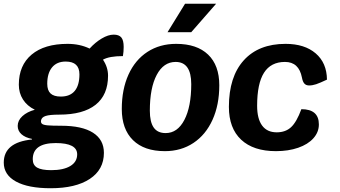

<svg xmlns="http://www.w3.org/2000/svg" viewBox="-56 -793 1806 1020"><path d="M597 -495Q525 -495 491 -476Q518 -436 518 -391Q518 -289 452 -236.5Q386 -184 258 -184Q208 -184 186.5 -177Q165 -170 162 -153Q160 -141 167.5 -135Q175 -129 197.5 -127Q220 -125 269 -125Q380 -125 438 -88Q496 -51 496 19Q496 108 421 157.5Q346 207 213 207Q94 207 29 171.5Q-36 136 -36 71Q-36 -37 114 -52V-55Q78 -62 58 -80Q38 -98 38 -124Q38 -153 63 -176Q88 -199 129 -210Q88 -230 66 -264.5Q44 -299 44 -343Q44 -446 112 -503Q180 -560 303 -560Q368 -560 420 -535Q450 -568 484.5 -588.5Q519 -609 548 -609Q576 -609 588.5 -594Q601 -579 601 -544Q601 -518 597 -495ZM366 -398Q366 -466 293 -466Q246 -466 220.5 -435Q195 -404 195 -348Q195 -313 212.5 -296.5Q230 -280 267 -280Q316 -280 341 -310Q366 -340 366 -398ZM118 53Q118 84 141.5 97.5Q165 111 216 111Q281 111 317.5 89Q354 67 354 27Q354 -33 240 -33Q118 -33 118 53Z M591 -214Q591 -318 626.5 -396.5Q662 -475 727.5 -517.5Q793 -560 880 -560Q990 -560 1049.5 -503Q1109 -446 1109 -340Q1109 -236 1073 -156.5Q1037 -77 971.5 -33.5Q906 10 820 10Q710 10 650.5 -48.5Q591 -107 591 -214ZM960 -346Q960 -464 877 -464Q813 -464 776.5 -395Q740 -326 740 -205Q740 -145 760.5 -115.5Q781 -86 824 -86Q887 -86 923.5 -156Q960 -226 960 -346ZM927 -773H1092L960 -622H834Z M1160 -225Q1160 -385 1239 -472.5Q1318 -560 1461 -560Q1562 -560 1621 -509.5Q1680 -459 1681 -370Q1643 -352 1623.5 -345.5Q1604 -339 1586 -339Q1570 -339 1561 -349Q1552 -359 1548 -381Q1532 -464 1458 -464Q1383 -464 1346.5 -406.5Q1310 -349 1310 -231Q1310 -162 1336.5 -126Q1363 -90 1414 -90Q1461 -90 1490.5 -117.5Q1520 -145 1545 -213Q1638 -213 1638 -132Q1638 -91 1609 -58.5Q1580 -26 1528 -8Q1476 10 1410 10Q1290 10 1225 -51Q1160 -112 1160 -225Z"/></svg>

Font: Krub
Style: Bold Italic
Weight: 700
Italic angle: -8°
Designer: Ekaluck Peanpanawate
Foundry: Cadson Demak Co.,Ltd.
Version: Version 1.000; ttfautohint (v1.6)